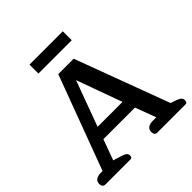

<svg xmlns="http://www.w3.org/2000/svg" viewBox="-224 -1031 1198 1198"><g transform="rotate(-45 375.0 -432.0)"><path d="M514 -785H220V-864H514ZM26 0Q14 0 7.5 -8Q1 -16 1 -30Q1 -51 16 -61.5Q31 -72 56 -72H73L305 -695H441L673 -72L711 -59Q731 -52 740 -43.5Q749 -35 749 -22Q749 0 734 0H484Q460 0 460 -30Q460 -51 475 -61.5Q490 -72 515 -72H547L496 -209H217L167 -72L222 -55Q245 -48 254 -40Q263 -32 263 -19Q263 0 248 0ZM357 -590 246 -289H466Z"/></g></svg>

Font: Maitree Semibold
Style: Regular
Weight: 600
Designer: CadsonDemak Team
Foundry: CadsonDemak
Version: Version 1.010